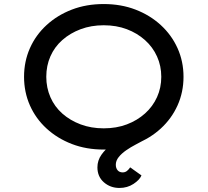

<svg xmlns="http://www.w3.org/2000/svg" viewBox="-20 -730 1027 950"><path d="M571 200Q526 200 494 172Q462 144 462 98Q462 64 482 35.5Q502 7 533.5 -16Q565 -39 600.5 -57Q636 -75 668 -89L695 -38Q675 -27 651 -14.5Q627 -2 604.5 13.5Q582 29 567.5 47Q553 65 553 85Q553 102 562 112.5Q571 123 587 123Q599 123 608 116Q617 109 624 98L680 138Q671 160 640.5 180Q610 200 571 200ZM493 10Q407 10 335.5 -17.5Q264 -45 210.5 -94Q157 -143 128 -208.5Q99 -274 99 -350Q99 -426 128 -491.5Q157 -557 210.5 -606Q264 -655 335.5 -682.5Q407 -710 493 -710Q579 -710 650.5 -682.5Q722 -655 775.5 -606Q829 -557 858.5 -491.5Q888 -426 888 -350Q888 -274 858.5 -208.5Q829 -143 775.5 -94Q722 -45 650.5 -17.5Q579 10 493 10ZM493 -95Q556 -95 607.5 -114.5Q659 -134 697.5 -168.5Q736 -203 757 -249.5Q778 -296 778 -350Q778 -404 757 -450.5Q736 -497 697.5 -531.5Q659 -566 607.5 -585.5Q556 -605 493 -605Q431 -605 379 -585.5Q327 -566 288.5 -532Q250 -498 229.5 -451.5Q209 -405 209 -350Q209 -296 229.5 -249Q250 -202 288.5 -168Q327 -134 379 -114.5Q431 -95 493 -95Z"/></svg>

Font: Lexend Mega
Style: Regular
Weight: 400
Designer: Bonnie Shaver-Troup, Thomas Jockin
Foundry: Lexend
Version: Version 1.007